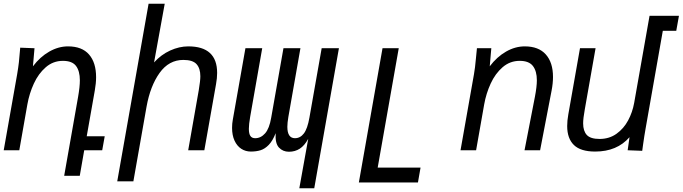

<svg xmlns="http://www.w3.org/2000/svg" viewBox="-45 -810 3680 1035"><path d="M64 -553 141 -550 132.5 -452.5Q171 -503.5 220.5 -531.8Q270 -560 321.5 -560Q397 -560 435 -516.2Q473 -472.5 473 -394Q473 -361.5 466 -322L422.5 -75.5H519.5L506 0H409L385 137.5H301L376 -288Q385.5 -342.5 385.5 -377Q385.5 -427 364.8 -454.5Q344 -482 294 -482Q241.5 -482 201.8 -447.5Q162 -413 137.5 -359.5Q113 -306 102.5 -247L59 0H-25L47.5 -410Q53.5 -445 56.8 -474Q60 -503 64 -553Z M756 -790H843L785.5 -473.5Q823.5 -515.5 872.5 -537.8Q921.5 -560 970 -560Q1125.5 -560 1125.5 -417Q1125.5 -389 1119.5 -356L1056.5 0H969.5L1026.5 -324Q1035 -375 1035 -399Q1035 -441.5 1014.5 -464.2Q994 -487 943.5 -487Q865.5 -487 815.2 -416.8Q765 -346.5 745 -235L674 167.5H587Z M1649 205H1568.5L1616.5 -61.5Q1596.5 -25 1571 -8.5Q1545.5 8 1512.5 8Q1480 8 1458.8 -14.5Q1437.5 -37 1441 -92Q1425 -51 1404 -29.2Q1383 -7.5 1359.8 -0.2Q1336.5 7 1307.5 7Q1278.5 7 1255.5 -8Q1232.5 -23 1219.2 -52Q1206 -81 1206 -120.5Q1206 -143.5 1210 -165L1278 -550H1368.5L1303.5 -180Q1296.5 -139 1296.5 -115.5Q1296.5 -89 1304.8 -77Q1313 -65 1330.5 -65Q1361 -65 1384 -91Q1407 -117 1417 -176L1483 -550H1574.5L1509.5 -180Q1504 -147 1504 -126.5Q1504 -65 1545 -65Q1573.5 -65 1593 -90.5Q1612.5 -116 1623 -176L1689 -550H1782Z M2017 -550H2104.5L1991 93.5H2222L2208 173.5H1889.5Z M2520.5 -494.5Q2524 -532 2526 -550H2603.5L2595 -452.5Q2633.5 -503.5 2682.8 -531.8Q2732 -560 2784 -560Q2858.5 -560 2897.2 -516.5Q2936 -473 2936 -395.5Q2936 -361 2928.5 -322L2866.5 0H2782.5L2838.5 -288Q2849 -343 2849 -377Q2849 -426.5 2827.8 -454.2Q2806.5 -482 2756.5 -482Q2704 -482 2664.2 -447.5Q2624.5 -413 2600 -359.5Q2575.5 -306 2565 -247L2521.5 0H2437.5L2510 -410Q2516 -443.5 2520.5 -494.5Z M3012.5 -130.5Q3012.5 -159.5 3018.5 -193L3081.5 -550H3165.5L3107.5 -221Q3098.5 -171.5 3098.5 -145Q3098.5 -104 3118.2 -82.5Q3138 -61 3187 -61Q3239.5 -61 3278.5 -89Q3317.5 -117 3341 -161Q3364.5 -205 3373.5 -255L3456.5 -725H3615L3600.5 -644H3528L3435 -116Q3428.5 -80 3422 -33.5L3417 3L3338.5 0L3348.5 -70.5Q3281 7 3163.5 7Q3085 7 3048.8 -28.2Q3012.5 -63.5 3012.5 -130.5Z"/></svg>

Font: JuliaMono Italic
Style: Regular
Weight: 400
Italic angle: -9°
Monospace: yes
Designer: cormullion
Foundry: corm
Version: Version 0.049; ttfautohint (v1.8.4)